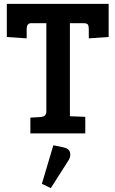

<svg xmlns="http://www.w3.org/2000/svg" viewBox="-20 -685 593 986"><path d="M218 -112V-566H140Q117 -566 117 -535V-488L15 -495V-665H538V-495L436 -488V-535Q436 -552 431 -559Q426 -566 407 -566H339V-88L418 -85V0H136V-81L189 -84Q218 -87 218 -112ZM254 61 195 259 241 281 327 146Q345 122 340 99.5Q335 77 303 71Z"/></svg>

Font: Bree Serif
Style: Regular
Weight: 400
Designer: Veronika Burian, Jos Scaglione
Foundry: TypeTogether
Version: Version 1.001